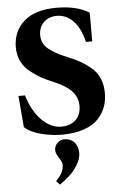

<svg xmlns="http://www.w3.org/2000/svg" viewBox="-64 -751 690 1092"><g transform="rotate(-5 280.5 -205.0)"><path d="M42 -226H79Q107 -134 159 -82.5Q211 -31 269 -31Q320 -31 351 -58.5Q382 -86 383 -140Q383 -188 351 -223Q319 -258 250 -287Q209 -304 180.5 -319.5Q152 -335 119 -361Q86 -387 68.5 -422.5Q51 -458 51 -502Q51 -594 114.5 -650.5Q178 -707 300 -707Q416 -707 487 -663V-499H451Q431 -582 390.5 -621.5Q350 -661 299 -661Q253 -661 224 -633Q195 -605 195 -559Q195 -532 207.5 -510Q220 -488 246 -470.5Q272 -453 292 -443Q312 -433 344 -420Q385 -403 413 -387Q441 -371 471.5 -345.5Q502 -320 517.5 -283Q533 -246 533 -199Q533 -157 520 -121.5Q507 -86 478.5 -54.5Q450 -23 397.5 -4.5Q345 14 273 15Q214 15 153 0Q92 -15 57 -47ZM213 276Q237 250 247.5 230Q258 210 258 184Q258 170 240.5 144Q223 118 223 100Q223 77 239.5 59.5Q256 42 282 42Q315 42 336.5 65Q358 88 358 127Q358 160 336.5 194.5Q315 229 293 249Q271 269 234 297Z"/></g></svg>

Font: Heuristica
Style: Bold
Weight: 700
Version: Version 1.0.2